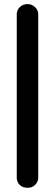

<svg xmlns="http://www.w3.org/2000/svg" viewBox="-20 -746 206 934"><path d="M166 117.7Q166 138.2 150.9 153.3Q136.7 167.5 115.2 167.5H114.3Q89.8 167.5 75.7 153.3Q61.5 139.2 61.5 117.7V-675.3Q61.5 -696.8 75.7 -710.9Q90.8 -726.1 114.3 -726.1H115.2Q134.8 -726.1 150.9 -710.9Q166 -696.8 166 -675.3Z"/></svg>

Font: Dyuthi
Style: Regular
Weight: 400
Designer: Hiran Venugopalan, Hussain K H and Suresh P for Sawthanthra Malayalam Computing (SMC)
Version: Version 3.0.0+20221109